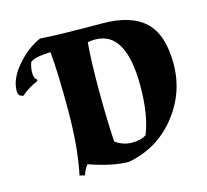

<svg xmlns="http://www.w3.org/2000/svg" viewBox="-199 -772 980 909"><g transform="rotate(-15 290.5 -317.5)"><path d="M374 -651Q514 -651 582.5 -587Q651 -523 651 -380Q651 -237 561 -124.5Q471 -12 327 15Q248 15 134 -25Q120 -8 109 23L84 17Q112 -116 112 -300.5Q112 -485 102 -583Q21 -580 2 -561Q-7 -536 -7 -509.5Q-7 -483 8 -474L7 -467Q-40 -448 -74 -417Q-100 -419 -100 -446Q-100 -506 -46.5 -568Q7 -630 71 -658Q175 -651 374 -651ZM322 -586Q303 -586 285 -583Q277 -494 277 -353.5Q277 -213 284 -96Q322 -69 365 -69Q408 -69 435 -86Q472 -176 472 -320Q472 -586 322 -586Z"/></g></svg>

Font: Almendra SC
Style: Bold
Weight: 700
Designer: Ana Sanfelippo
Foundry: Ana Sanfelippo
Version: Version 1.003